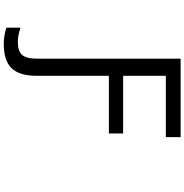

<svg xmlns="http://www.w3.org/2000/svg" viewBox="1 -773 998 1040"><g transform="rotate(90 500.0 -253.0)"><path d="M297.9 43V-732.4H722.7V-652.3H390.6V-420.9H703.1V-343.8H390.6V46.9Q390.6 140.6 349.6 183.1Q308.6 225.6 217.8 225.6Q175.8 225.6 129.9 211.9V134.8Q171.9 149.4 208 149.4Q256.8 149.4 277.3 126.5Q297.9 103.5 297.9 43Z"/></g></svg>

Font: Gen Shin Gothic Monospace Regular
Style: Regular
Weight: 400
Designer: [Source Han Sans]
Ryoko NISHIZUKA  (kana & ideographs); Paul D. Hunt (Latin, Greek & Cyrillic); Wenlong ZHANG  (bopomofo
Version: Version 1.002.20150607